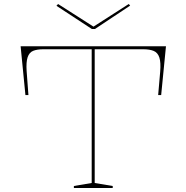

<svg xmlns="http://www.w3.org/2000/svg" viewBox="-20 -939 931 959"><path d="M349 0V-10L438 -25V-693H198Q165 -693 145.5 -685Q126 -677 118 -653Q110 -629 113 -584L122 -464H107L83 -708H809L785 -464H770L780 -580Q784 -627 776 -651.5Q768 -676 748 -684.5Q728 -693 694 -693H453V-25L543 -10V0ZM623 -919 630 -911 454 -794H439L262 -910L270 -919L447 -806Z"/></svg>

Font: Kalnia SemiExpanded Thin
Style: Regular
Weight: 250
Width: 6
Designer: Frida Medrano
Foundry: Frida Medrano
Version: Version 1.105